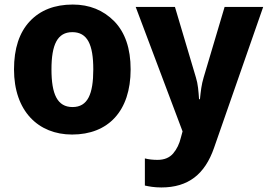

<svg xmlns="http://www.w3.org/2000/svg" viewBox="-20 -576 1166 836"><path d="M548.8 -273.9C548.8 -364.7 524.9 -434.6 477.5 -483.4C429.7 -531.7 369.6 -556.2 296.9 -556.2C217.8 -556.2 155.3 -531.7 109.9 -483.4C64 -434.6 41 -364.7 41 -273.9C41 -92.3 146.5 9.8 293.9 9.8C451.2 9.8 548.8 -92.3 548.8 -273.9ZM204.1 -273.9C204.1 -381.8 230 -436 294.9 -436C360.8 -436 386.2 -381.8 386.2 -273.9C386.2 -166 361.8 -109.9 295.9 -109.9C229.5 -109.9 204.1 -166 204.1 -273.9ZM774.9 -3.9 767.6 22.9C761.2 50.3 750 73.2 733.9 92.3C717.8 110.8 695.3 120.1 666 120.1C646.5 120.1 627.9 118.2 610.8 113.8V231.9C628.4 235.8 650.9 240.2 682.6 240.2C800.3 240.2 872.1 182.1 911.6 68.8L1126 -545.9H958L866.7 -238.8C857.4 -208 854 -178.7 850.6 -144H846.7C844.2 -178.7 842.3 -209.5 833 -238.8L741.7 -545.9H570.8Z"/></svg>

Font: Avrile Sans
Style: Bold
Weight: 700
Designer: Monotype Design Team, Google (font), Stefan Peev (BGR Cyrillic), Cristiano Sobral (main changes)
Foundry: The Avrile Sans Project Authors
Version: Version 3.110